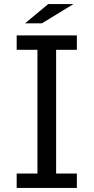

<svg xmlns="http://www.w3.org/2000/svg" viewBox="-20 -899 460 944"><path d="M62 -725.1H357.9V-654.3H255.9V-45.9H357.9V24.9H62V-45.9H164.1V-654.3H62ZM216.8 -878.9H340.8L186 -784.2H103Z"/></svg>

Font: FORM UDPGothic
Style: Regular
Weight: 400
Foundry: Pronama LLC
Version: Version 1.05101